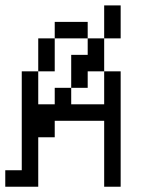

<svg xmlns="http://www.w3.org/2000/svg" viewBox="-20 -708 540 728"><path d="M437.5 -562.5H375V-687.5H437.5ZM0 -62.5H62.5V-437.5H125V-312.5H187.5V-375H250V-312.5H375V-437.5H437.5V0H375V-250H187.5V-187.5H125V0H0ZM125 -562.5H187.5V-437.5H125ZM187.5 -625H312.5V-562.5H187.5ZM250 -500H312.5V-562.5H375V-437.5H312.5V-375H250Z"/></svg>

Font: ChillBitmapSE 16px
Style: Regular
Weight: 400
Designer: Designed by Warren2060
Foundry: ChillType
Version: Version 1.000